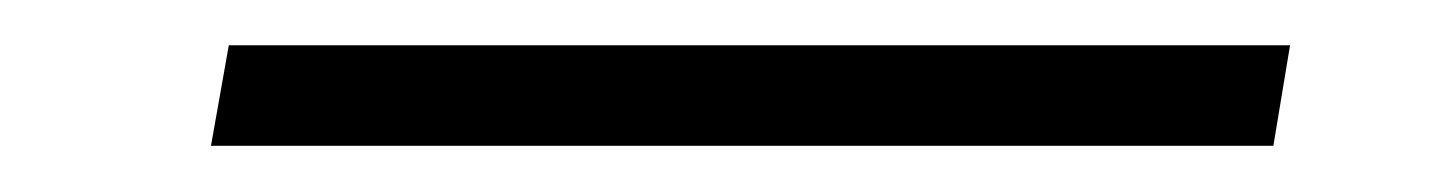

<svg xmlns="http://www.w3.org/2000/svg" viewBox="-20 -388 626 84"><path d="M72.3 -324.2 80.1 -368.2H544.4L537.1 -324.2Z"/></svg>

Font: CaskaydiaCove NFP ExtraLight
Style: Italic
Weight: 200
Italic angle: -10°
Designer: Aaron Bell
Foundry: Saja Typeworks
Version: Version 2111.001; VTT 6.35;Nerd Fonts 3.1.1